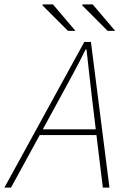

<svg xmlns="http://www.w3.org/2000/svg" viewBox="-62 -850 562 870"><path d="M-42 0 320 -660H350L434 0H404L375 -238H118L-12 0ZM372 -264 356 -396Q350 -452 343 -509Q336 -566 330 -626H326Q296 -565 266 -510Q236 -455 204 -396L132 -264ZM246 -710 130 -826 132 -830H178L280 -710ZM426 -710 310 -826 312 -830H358L460 -710Z"/></svg>

Font: Source Sans 3 ExtraLight ExtraLight
Style: Italic
Weight: 250
Italic angle: -11°
Version: Version 3.052;hotconv 1.1.0;makeotfexe 2.6.0